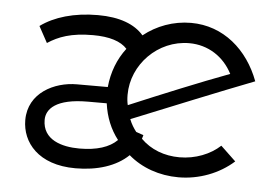

<svg xmlns="http://www.w3.org/2000/svg" viewBox="-39 -460 744 518"><g transform="rotate(5 333.5 -201.0)"><path d="M337 -104C330 -113 323 -124 318 -137C417 -177 554 -233 645 -268C614 -351 547 -410 459 -410C411 -410 366 -393 331 -365C307 -393 266 -409 207 -409C142 -409 89 -393 52 -366L76 -322C105 -341 139 -354 198 -354C243 -354 274 -344 291 -325C268 -295 254 -259 250 -218H166C106 -218 36 -184 36 -110C36 -50 81 8 182 8C241 8 292 -8 325 -40C361 -9 409 8 461 8C517 8 571 -13 610 -48L569 -87C542 -62 502 -46 459 -46C418 -46 381 -60 354 -87L357 -97ZM576 -282C498 -253 391 -209 308 -174C306 -182 305 -191 305 -202C305 -284 374 -355 459 -355C510 -355 553 -327 576 -282ZM88 -115C88 -144 113 -174 200 -174H251C256 -137 269 -105 290 -78C269 -57 235 -46 188 -46C140 -46 88 -61 88 -115Z"/></g></svg>

Font: Josefin Sans
Style: Regular
Weight: 400
Designer: Santiago Orozco
Foundry: Typemade
Version: 1.000